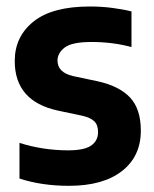

<svg xmlns="http://www.w3.org/2000/svg" viewBox="-20 -576 486 606"><path d="M198 10.5Q111.5 10.5 41.5 -12.5V-125Q115.5 -101.5 195.5 -101.5Q246.5 -101.5 268 -116.8Q289.5 -132 289.5 -159Q289.5 -181.5 277.8 -193Q266 -204.5 240.5 -210.5L162.5 -227Q26.5 -256.5 26.5 -383.5Q26.5 -460.5 85.8 -508Q145 -555.5 263.5 -555.5Q300 -555.5 333.2 -551.2Q366.5 -547 395 -540V-427.5Q335.5 -443.5 269 -443.5Q207 -443.5 184.2 -426Q161.5 -408.5 161.5 -385Q161.5 -347.5 210 -336L288 -319.5Q356.5 -304.5 390.5 -268.2Q424.5 -232 424.5 -163.5Q424.5 -82.5 364.8 -36Q305 10.5 198 10.5Z"/></svg>

Font: Encode Sans Semi Condensed
Style: Bold
Weight: 700
Width: 4
Designer: Multiple Designers
Foundry: Impallari Type
Version: Version 3.000; ttfautohint (v1.8.3) -l 8 -r 50 -G 200 -x 14 